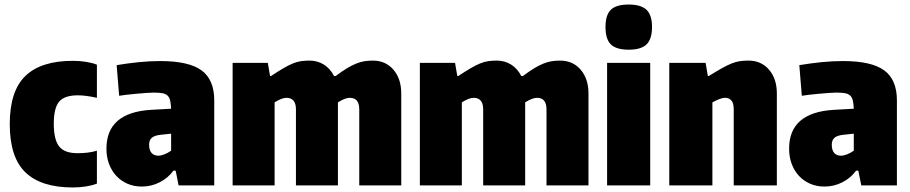

<svg xmlns="http://www.w3.org/2000/svg" viewBox="-20 -817 4011 846"><path d="M301 9Q161 9 92 -57.5Q23 -124 23 -270Q23 -416 92 -482.5Q161 -549 301 -549Q331 -549 359 -544.5Q387 -540 407 -532V-386Q358 -397 323 -397Q264 -397 240.5 -369Q217 -341 217 -272Q217 -202 240.5 -172Q264 -142 321 -142Q345 -142 366 -144.5Q387 -147 407 -153V-8Q387 0 359 4.5Q331 9 301 9Z M605 5Q570 5 541.5 -7.5Q513 -20 492.5 -42Q472 -64 460.5 -94.5Q449 -125 449 -162Q449 -321 645 -333L734 -338Q733 -361 729.5 -375Q726 -389 717.5 -396.5Q709 -404 694.5 -406.5Q680 -409 656 -409Q645 -409 625 -407.5Q605 -406 582 -404Q559 -402 538 -399.5Q517 -397 505 -395L494 -530Q542 -538 590.5 -543Q639 -548 686 -548Q812 -548 868 -507Q924 -466 924 -375V0H767L754 -65H744Q721 -33 684 -14Q647 5 605 5ZM678 -131Q689 -131 704.5 -137Q720 -143 734 -153V-228L687 -223Q660 -220 648.5 -209.5Q637 -199 637 -179Q637 -156 647.5 -143.5Q658 -131 678 -131Z M1005 -540H1160L1170 -482H1174Q1206 -503 1229 -516.5Q1252 -530 1270.5 -537.5Q1289 -545 1306 -547.5Q1323 -550 1344 -550Q1379 -550 1407 -532.5Q1435 -515 1452 -482H1459Q1487 -503 1508.5 -516Q1530 -529 1548.5 -536.5Q1567 -544 1584.5 -547Q1602 -550 1623 -550Q1679 -550 1713.5 -510Q1748 -470 1748 -405V0H1563V-335Q1563 -386 1521 -386Q1501 -386 1469 -366V0H1284V-335Q1284 -386 1242 -386Q1222 -386 1190 -366V0H1005Z M1830 -540H1985L1995 -482H1999Q2031 -503 2054 -516.5Q2077 -530 2095.5 -537.5Q2114 -545 2131 -547.5Q2148 -550 2169 -550Q2204 -550 2232 -532.5Q2260 -515 2277 -482H2284Q2312 -503 2333.5 -516Q2355 -529 2373.5 -536.5Q2392 -544 2409.5 -547Q2427 -550 2448 -550Q2504 -550 2538.5 -510Q2573 -470 2573 -405V0H2388V-335Q2388 -386 2346 -386Q2326 -386 2294 -366V0H2109V-335Q2109 -386 2067 -386Q2047 -386 2015 -366V0H1830Z M2750 -598Q2696 -598 2672 -621Q2648 -644 2648 -698Q2648 -751 2671.5 -774Q2695 -797 2750 -797Q2804 -797 2828.5 -774Q2853 -751 2853 -698Q2853 -645 2829 -621.5Q2805 -598 2750 -598ZM2655 -540H2845V0H2655Z M2929 -540H3089L3099 -482H3103Q3137 -503 3161 -516.5Q3185 -530 3204 -537.5Q3223 -545 3240 -547.5Q3257 -550 3278 -550Q3334 -550 3368.5 -510Q3403 -470 3403 -405V0H3213V-335Q3213 -363 3202.5 -374.5Q3192 -386 3176 -386Q3163 -386 3148.5 -380Q3134 -374 3119 -366V0H2929Z M3613 5Q3578 5 3549.5 -7.5Q3521 -20 3500.5 -42Q3480 -64 3468.5 -94.5Q3457 -125 3457 -162Q3457 -321 3653 -333L3742 -338Q3741 -361 3737.5 -375Q3734 -389 3725.5 -396.5Q3717 -404 3702.5 -406.5Q3688 -409 3664 -409Q3653 -409 3633 -407.5Q3613 -406 3590 -404Q3567 -402 3546 -399.5Q3525 -397 3513 -395L3502 -530Q3550 -538 3598.5 -543Q3647 -548 3694 -548Q3820 -548 3876 -507Q3932 -466 3932 -375V0H3775L3762 -65H3752Q3729 -33 3692 -14Q3655 5 3613 5ZM3686 -131Q3697 -131 3712.5 -137Q3728 -143 3742 -153V-228L3695 -223Q3668 -220 3656.5 -209.5Q3645 -199 3645 -179Q3645 -156 3655.5 -143.5Q3666 -131 3686 -131Z"/></svg>

Font: Encode Sans Compressed
Style: Black
Weight: 900
Designer: Pablo Impallari, Andres Torresi
Foundry: Pablo Impallari, Andres Torresi
Version: Version 1.000; ttfautohint (v1.00) -l 8 -r 50 -G 200 -x 14 -